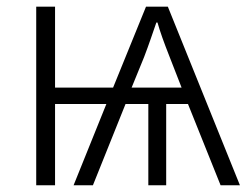

<svg xmlns="http://www.w3.org/2000/svg" viewBox="-20 -552 741 572"><path d="M415 -532.2 316.9 -291H144V-532.2H87.9V0H144V-242.2H296.9L199.2 0H256.8L354 -242.2H421.9V0H475.1V-242.2H540L637.2 0H694.8L480 -532.2ZM449.2 -484.9C457 -457 468.3 -425.8 483.9 -386.2L521 -291H372.1L409.2 -381.8C424.8 -422.4 435.5 -455.6 445.8 -484.9Z"/></svg>

Font: Noto Reveo Sans
Style: Regular
Weight: 300
Designer: Monotype Design Team
Foundry: Monotype Imaging Inc.
Version: Version 2.007